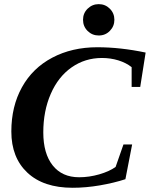

<svg xmlns="http://www.w3.org/2000/svg" viewBox="-20 -888 716 918"><path d="M327.1 9.8Q188 9.8 111.1 -62.3Q34.2 -134.3 34.2 -259.3Q34.2 -379.4 85 -470.9Q135.7 -562.5 230 -612.3Q324.2 -662.1 445.3 -662.1Q555.7 -662.1 676.3 -636.7L650.4 -472.2H609.4V-566.9Q583 -587.9 545.7 -599.4Q508.3 -610.8 467.3 -610.8Q386.7 -610.8 322.5 -565.9Q258.3 -521 222.7 -439.2Q187 -357.4 187 -254.9Q187 -153.8 231.9 -97.2Q276.9 -40.5 358.4 -40.5Q406.2 -40.5 454.6 -54.4Q502.9 -68.4 532.7 -89.8L570.3 -197.3H611.8L579.6 -31.2Q524.4 -13.2 457.5 -1.7Q390.6 9.8 327.1 9.8ZM377 -793.5Q377 -825.2 399.2 -846.7Q421.4 -868.2 452.1 -868.2Q483.4 -868.2 505.1 -846.4Q526.9 -824.7 526.9 -793.5Q526.9 -762.7 505.4 -740.5Q483.9 -718.3 452.1 -718.3Q420.9 -718.3 398.9 -740Q377 -761.7 377 -793.5Z"/></svg>

Font: Liberation Serif
Style: Bold Italic
Weight: 700
Italic angle: -16.333°
Designer: Steve Matteson
Foundry: Ascender Corporation
Version: Version 2.1.5